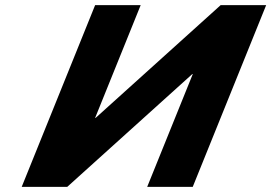

<svg xmlns="http://www.w3.org/2000/svg" viewBox="-20 -722 1047 741"><path d="M724 -436.1H722.1L239.6 -0.9H63.8L347.1 -702.1H522.9L347.1 -266.9H348.9L831.5 -702.1H1007.2L723.9 -0.9H548.1Z"/></svg>

Font: Hussar
Style: BdWideOblFour
Weight: 700
Foundry: Cannot Into Space Fonts
Version: Version 2.00